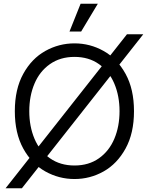

<svg xmlns="http://www.w3.org/2000/svg" viewBox="-20 -950 803 1036"><path d="M665 -765H753L98 66H10ZM60 -350Q60 -469 105.5 -551.5Q151 -634 224.5 -675Q298 -716 382 -716Q466 -716 539 -675Q612 -634 657.5 -551.5Q703 -469 703 -350Q703 -231 657.5 -148.5Q612 -66 539 -25Q466 16 382 16Q298 16 224.5 -25Q151 -66 105.5 -148.5Q60 -231 60 -350ZM625 -350Q625 -432 597 -498.5Q569 -565 514 -604Q459 -643 382 -643Q305 -643 249.5 -604Q194 -565 166 -498.5Q138 -432 138 -350Q138 -268 166 -201.5Q194 -135 249.5 -96Q305 -57 382 -57Q459 -57 514 -96Q569 -135 597 -201.5Q625 -268 625 -350ZM415 -930H508L418 -780H355Z"/></svg>

Font: Uncut Sans VF
Style: Regular
Weight: 400
Designer: Kasper Nordkvist
Foundry: Uncut Type
Version: Version 1.100;FEAKit 1.0